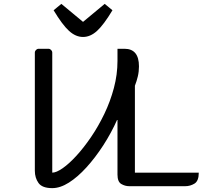

<svg xmlns="http://www.w3.org/2000/svg" viewBox="-20 -962 1047 992"><path d="M587 -347Q555 -275 513.5 -211Q472 -147 426.5 -97Q381 -47 336 -18.5Q291 10 250 10Q198 10 179 -16.5Q160 -43 160 -80V-690Q160 -698 166 -704Q172 -710 180 -710H230Q238 -710 244 -704Q250 -698 250 -690V-70Q271 -70 304 -93Q337 -116 375 -157.5Q413 -199 450.5 -254Q488 -309 519 -373.5Q550 -438 568.5 -507.5Q587 -577 587 -647V-710H623Q698 -710 698 -619Q698 -592 692 -567Q686 -542 677 -519V-70H1007Q1007 -27 985 -13.5Q963 0 937 0H648Q626 0 606.5 -11.5Q587 -23 587 -60ZM297 -942 409 -849 521 -942 561 -909Q516 -834 481.5 -802.5Q447 -771 409 -771Q371 -771 336.5 -802.5Q302 -834 257 -909Z"/></svg>

Font: Warnes
Style: Regular
Weight: 400
Designer: Eduardo Rodriguez Tunni
Foundry: Eduardo Rodriguez Tunni
Version: Version 1.002; ttfautohint (v1.8.4.7-5d5b);gftools[0.9.23]